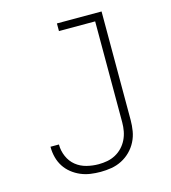

<svg xmlns="http://www.w3.org/2000/svg" viewBox="-110 -824 821 922"><g transform="rotate(-15 300.0 -363.5)"><path d="M277 8Q252 8 227 4.5Q202 1 178.5 -9Q155 -19 135 -35Q115 -51 101.5 -72Q88 -93 81.5 -118Q75 -143 75 -168Q75 -169 75 -169.5Q75 -170 75 -171H117Q117 -170 117 -169.5Q117 -169 117 -169Q117 -139 129.5 -110.5Q142 -82 165 -63.5Q188 -45 217.5 -37.5Q247 -30 277 -30Q299 -30 320.5 -34Q342 -38 361.5 -48.5Q381 -59 396 -75Q411 -91 420.5 -110.5Q430 -130 434 -151.5Q438 -173 438 -195V-697H258V-735H480V-195Q480 -168 475.5 -141Q471 -114 458.5 -89.5Q446 -65 426.5 -45.5Q407 -26 382.5 -13.5Q358 -1 331 3.5Q304 8 277 8Z"/></g></svg>

Font: Iosevka Curly Slab XLtEx
Style: Regular
Weight: 200
Width: 7
Monospace: yes
Designer: Belleve Invis
Foundry: Belleve Invis
Version: Version 11.1.0; ttfautohint (v1.8.3)